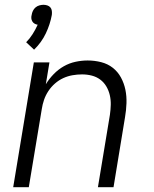

<svg xmlns="http://www.w3.org/2000/svg" viewBox="-20 -780 640 800"><path d="M35 0 121 -520H186L171 -429Q185 -452 204 -471.5Q223 -491 246 -504Q269 -517 294.5 -522.5Q320 -528 345 -528Q374 -528 401.5 -521Q429 -514 450 -497.5Q471 -481 484 -457Q497 -433 502.5 -406Q508 -379 507 -350Q506 -321 501 -292L453 0H388L438 -302Q441 -323 441.5 -343.5Q442 -364 437.5 -383.5Q433 -403 423 -420Q413 -437 397.5 -448.5Q382 -460 362.5 -465Q343 -470 322 -470Q302 -470 282 -466.5Q262 -463 243.5 -454.5Q225 -446 209 -432Q193 -418 181.5 -400.5Q170 -383 163.5 -364Q157 -345 154 -325L100 0ZM122 -573 89 -604Q104 -619 116 -638Q128 -657 137 -677Q130 -678 124 -681.5Q118 -685 114.5 -691Q111 -697 110.5 -704Q110 -711 112 -718Q113 -726 117 -734.5Q121 -743 128 -749Q135 -755 144 -757.5Q153 -760 161 -760Q169 -760 177 -757.5Q185 -755 190 -749Q195 -743 196 -734.5Q197 -726 196 -718Q189 -679 171 -641Q153 -603 122 -573Z"/></svg>

Font: Iosevka Light Extended
Style: Italic
Weight: 300
Width: 7
Italic angle: -9°
Monospace: yes
Designer: Belleve Invis
Foundry: Belleve Invis
Version: Version 32.5.0; ttfautohint (v1.8.4)